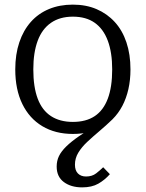

<svg xmlns="http://www.w3.org/2000/svg" viewBox="-20 -567 629 830"><path d="M124 -267Q124 -191 143 -140.5Q162 -90 200.5 -65Q239 -40 295 -40Q352 -40 389.5 -65Q427 -90 446 -140.5Q465 -191 465 -267Q465 -340 446 -391Q427 -442 389.5 -468.5Q352 -495 295 -495Q239 -495 200.5 -468.5Q162 -442 143 -391Q124 -340 124 -267ZM402 -32 397 -8Q382 -2 365.5 3Q349 8 331.5 10Q314 12 295 12Q219 12 163 -21.5Q107 -55 76.5 -117.5Q46 -180 46 -267Q46 -332 63.5 -384Q81 -436 113.5 -472.5Q146 -509 192 -528Q238 -547 295 -547Q352 -547 397.5 -527.5Q443 -508 476 -472Q509 -436 526.5 -384Q544 -332 544 -267Q544 -221 535 -181.5Q526 -142 509 -109.5Q492 -77 466 -51Q438 -24 409.5 0Q381 24 357 46.5Q333 69 318.5 93Q304 117 304 145Q304 170 317 183Q330 196 352 196Q378 196 395.5 182.5Q413 169 426 156L455 186Q433 211 405 227Q377 243 335 243Q287 243 256 220Q225 197 225 153Q225 128 235 107.5Q245 87 266.5 66Q288 45 322 21.5Q356 -2 402 -32Z"/></svg>

Font: Roboto Serif SemiCondensed Light
Style: Regular
Weight: 300
Width: 4
Designer: Greg Gazdowicz
Foundry: Commercial Type
Version: Version 1.007